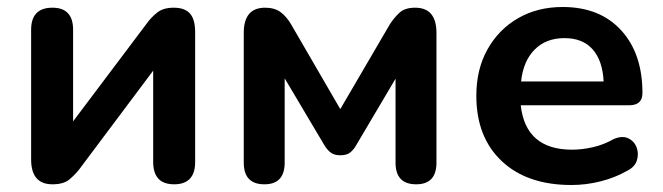

<svg xmlns="http://www.w3.org/2000/svg" viewBox="-20 -519 1896 549"><path d="M130 8Q69 8 69 -63V-434Q69 -497 130 -497Q189 -497 189 -434V-172L402 -455Q413 -470 430 -483.5Q447 -497 477 -497Q508 -497 523 -480.5Q538 -464 538 -427V-56Q538 8 478 8Q418 8 418 -56V-317L206 -34Q195 -20 178.5 -6Q162 8 130 8Z M736 8Q677 8 677 -54V-425Q677 -497 738 -497Q765 -497 782 -484.5Q799 -472 812 -450L953 -207L1095 -450Q1106 -467 1121.5 -482Q1137 -497 1167 -497Q1228 -497 1228 -425V-54Q1228 8 1170 8Q1111 8 1111 -54V-294L998 -103Q992 -92 982 -83.5Q972 -75 953 -75Q936 -75 926 -82.5Q916 -90 908 -103L794 -295V-54Q794 8 736 8Z M1614 10Q1487 10 1414.5 -58.5Q1342 -127 1342 -245Q1342 -321 1374 -378Q1406 -435 1461.5 -467Q1517 -499 1589 -499Q1695 -499 1756 -432.5Q1817 -366 1817 -253Q1817 -218 1779 -218H1469Q1483 -91 1616 -91Q1644 -91 1675 -98Q1706 -105 1734 -121Q1759 -132 1776.5 -123.5Q1794 -115 1800.5 -97Q1807 -79 1801 -60Q1795 -41 1772 -30Q1739 -11 1697.5 -0.5Q1656 10 1614 10ZM1470 -286H1706Q1703 -346 1674.5 -378Q1646 -410 1594 -410Q1541 -410 1508.5 -377Q1476 -344 1470 -286Z"/></svg>

Font: Chiron GoRound TC SB
Style: Regular
Weight: 500
Designer: Ryoko NISHIZUKA 西塚涼子 (kana, bopomofo & ideographs); Paul D. Hunt (Latin, Greek & Cyrillic); Sandoll Communications 산돌커뮤니
Foundry: Adobe
Version: Version 1.000;hotconv 1.1.1;makeotfexe 2.6.0